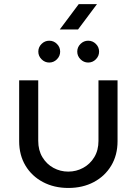

<svg xmlns="http://www.w3.org/2000/svg" viewBox="-20 -900 664 932"><path d="M311.6 12.4Q242.8 12.4 188.6 -16.2Q134.4 -44.8 103.7 -96Q73 -147.2 73 -214.6V-510H165.6V-216.2Q165.6 -170.4 186 -136.7Q206.4 -103 239.7 -85Q273 -67 311.2 -67Q350.2 -67 383.7 -85.2Q417.2 -103.4 437.6 -136.9Q458 -170.4 458 -216.2V-510H550.6V-214.6Q550.6 -147.2 519.9 -96Q489.2 -44.8 435.3 -16.2Q381.4 12.4 311.6 12.4ZM408 -596.4Q386.6 -596.4 370.8 -612.2Q355 -628 355 -649.4Q355 -671.2 370.8 -686.8Q386.6 -702.4 408 -702.4Q429.8 -702.4 445.4 -686.8Q461 -671.2 461 -649.4Q461 -628 445.4 -612.2Q429.8 -596.4 408 -596.4ZM219 -596.4Q197.6 -596.4 181.8 -612.2Q166 -628 166 -649.4Q166 -671.2 181.8 -686.8Q197.6 -702.4 219 -702.4Q240.8 -702.4 256.4 -686.8Q272 -671.2 272 -649.4Q272 -628 256.4 -612.2Q240.8 -596.4 219 -596.4ZM270.2 -757 362.2 -880H450.8L358.8 -757Z"/></svg>

Font: MuseoModerno Thin
Style: Regular
Weight: 100
Designer: Pablo Cosgaya, Héctor Gatti, Marcela Romero, and the Authors of The MuseoModerno Project.
Foundry: Omnibus-Type Team
Version: Version 1.003